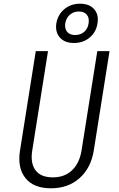

<svg xmlns="http://www.w3.org/2000/svg" viewBox="-20 -1006 640 1036"><path d="M255 10Q161 10 117 -45.5Q73 -101 88 -194L173 -730H239L154 -194Q143 -126 171.5 -87.5Q200 -49 265 -49Q329 -49 369 -87.5Q409 -126 420 -194L505 -730H571L486 -194Q471 -100 409.5 -45Q348 10 255 10ZM379 -774Q329 -774 303 -803.5Q277 -833 284 -880Q292 -927 327 -956.5Q362 -986 412 -986Q462 -986 488 -956.5Q514 -927 506 -880Q499 -833 464 -803.5Q429 -774 379 -774ZM385 -817Q414 -817 434 -834Q454 -851 458 -880Q463 -909 448.5 -926.5Q434 -944 406 -944Q377 -944 357 -926.5Q337 -909 332 -880Q328 -851 342.5 -834Q357 -817 385 -817Z"/></svg>

Font: NKDuy Mono ExtraLight
Style: Italic
Weight: 200
Italic angle: -9°
Monospace: yes
Designer: NKDuy
Foundry: NKDuy
Version: Version 2.251; ttfautohint (v1.8.4.7-5d5b)